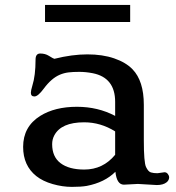

<svg xmlns="http://www.w3.org/2000/svg" viewBox="-20 -730 700 762"><path d="M71.8 0ZM471.7 2.9Q443.4 2.9 438 -48.3Q395.5 -5.9 324.2 7.8Q302.2 11.7 265.1 11.7Q228 11.7 189 0.5Q149.9 -10.7 124 -31.2Q71.8 -72.8 71.8 -147Q71.8 -227.5 139.6 -270Q197.8 -306.2 285.2 -306.2Q368.7 -306.2 437 -270V-325.7Q437 -421.9 347.7 -439.5Q320.3 -444.8 294.7 -444.8Q269 -444.8 251.5 -442.6Q233.9 -440.4 217.8 -433.6Q184.1 -419.4 153.8 -378.4Q130.9 -347.2 116.7 -347.2Q102.5 -347.2 102.5 -361.8Q102.5 -370.6 108.4 -390.1Q121.1 -430.2 121.1 -493.2Q121.1 -517.6 139.6 -517.6Q159.2 -517.6 173.3 -508.8Q192.9 -496.6 195.8 -496.6Q266.1 -514.2 326.7 -514.2Q387.2 -514.2 433.3 -498.3Q479.5 -482.4 505.9 -455.1Q550.8 -408.7 550.8 -314V-172.9Q550.8 -85.4 559.6 -67.1Q568.4 -48.8 578.9 -45.7Q589.4 -42.5 605 -42.5L632.8 -46.4Q641.1 -46.4 646.2 -39.3Q651.4 -32.2 651.4 -27.1Q651.4 -22 649.2 -16.6Q647 -11.2 641.6 -6.8Q627.9 4.4 602.5 4.4L527.3 0ZM437 -208.5Q379.4 -244.6 314 -244.6Q222.7 -244.6 195.3 -192.4Q187 -176.8 187 -157.7Q187 -107.4 220.5 -82.3Q253.9 -57.1 314.5 -57.1Q388.7 -57.1 437 -115.7ZM158.7 -710.4H496.6V-642.6H158.7Z"/></svg>

Font: Stoke
Style: Regular
Weight: 400
Designer: Nicole Fally
Foundry: Nicole Fally
Version: Version 1.002